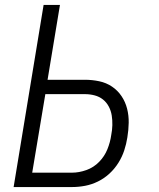

<svg xmlns="http://www.w3.org/2000/svg" viewBox="-20 -755 640 775"><path d="M35 0 156 -735H222L172 -433H323Q352 -433 380.5 -427Q409 -421 432 -405.5Q455 -390 470.5 -367Q486 -344 493 -316.5Q500 -289 499.5 -259.5Q499 -230 494 -200Q490 -174 481.5 -148Q473 -122 458 -98Q443 -74 422 -54.5Q401 -35 375.5 -22.5Q350 -10 323.5 -5Q297 0 271 0ZM270 -58Q299 -58 328.5 -68.5Q358 -79 380 -101.5Q402 -124 413.5 -152.5Q425 -181 429 -210Q433 -230 433.5 -250Q434 -270 431 -289Q428 -308 419 -325Q410 -342 395.5 -353.5Q381 -365 362 -370Q343 -375 323 -375H163L110 -58Z"/></svg>

Font: Iosevka Aile Light Oblique
Style: Regular
Weight: 300
Italic angle: -9°
Designer: Belleve Invis
Foundry: Belleve Invis
Version: Version 31.1.0; ttfautohint (v1.8.4)